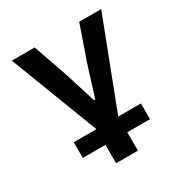

<svg xmlns="http://www.w3.org/2000/svg" viewBox="-166 -645 932 975"><g transform="rotate(-30 300.0 -158.0)"><path d="M236 200H364V92H497V0H364L562 -516H433L364 -318L306 -133H299L241 -318L172 -516H38L236 0H103V92H236Z"/></g></svg>

Font: IBM Mono SemiBold
Style: Regular
Weight: 600
Monospace: yes
Designer: Mike Abbink, Paul van der Laan, Pieter van Rosmalen
Foundry: Bold Monday
Version: Version 2.3